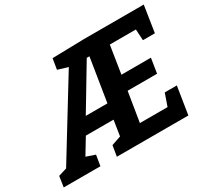

<svg xmlns="http://www.w3.org/2000/svg" viewBox="-175 -923 1235 1142"><g transform="rotate(-30 442.0 -352.0)"><path d="M-36 0 -25 -73 63 -100 20 -70 358 -621 369 -599 279 -626 291 -699 510 -704H920L892 -523H810L804 -621L825 -599H604L630 -622L593 -387L577 -409H799L783 -308H557L585 -334L543 -76L528 -105H753L729 -80L767 -189H850L820 0H329L341 -73L426 -102L403 -78L426 -225L446 -201H213L246 -224L152 -69L149 -100L228 -73L216 0ZM279 -284 265 -303H461L436 -284L489 -615L509 -599H447L477 -614Z"/></g></svg>

Font: Bitter Thin
Style: Bold Italic
Weight: 700
Italic angle: -9°
Version: Version 3.021